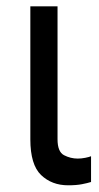

<svg xmlns="http://www.w3.org/2000/svg" viewBox="-20 -565 306 593"><path d="M73.7 -545.4H157.7V-134.8Q157.7 -96.2 177.7 -85.7Q197.8 -75.2 220.2 -75.2Q231 -75.2 243.4 -77.6Q255.9 -80.1 261.2 -82.5V-2.9Q250.5 0.5 233.2 3.9Q215.8 7.3 190.4 7.3Q140.1 7.3 106.9 -24.4Q73.7 -56.2 73.7 -134.8Z"/></svg>

Font: Sahel VF Regular
Style: Regular
Weight: 400
Foundry: Saber Rastikerdar (saber.rastikerdar@gmail.com)
Version: Version 3.4.0